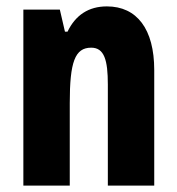

<svg xmlns="http://www.w3.org/2000/svg" viewBox="-20 -580 554 600"><path d="M314 -560C257 -560 216 -533 191 -481H183L167 -550H53V0H198V-258C198 -386 214 -431 265 -431C306 -431 317 -392 317 -316V0H462V-361C462 -489 408 -560 314 -560Z"/></svg>

Font: Noto Sans Khmer UI ExtraCondensed ExtraBold
Style: Regular
Weight: 800
Width: 2
Designer: Danh Hong and the Monotype Design Team
Foundry: Monotype Imaging Inc.
Version: Version 2.002